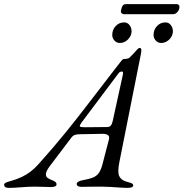

<svg xmlns="http://www.w3.org/2000/svg" viewBox="-80 -909 893 934"><path d="M-36 5Q-48 5 -53 2Q-58 -1 -60 -8Q-61 -16 -51.5 -20.5Q-42 -25 -26 -29Q2 -37 25.5 -48Q49 -59 69 -74.5Q89 -90 105 -108Q179 -190 240.5 -266Q302 -342 359 -417Q416 -492 476 -569Q488 -584 497 -596Q506 -608 512 -615Q518 -622 522 -622Q543 -622 550.5 -629Q558 -636 570 -649Q584 -665 589.5 -670.5Q595 -676 600 -676Q605 -676 607 -670Q609 -664 605 -644L501 -122Q491 -74 499.5 -53.5Q508 -33 536 -25Q552 -21 560 -17.5Q568 -14 568 -7Q568 -1 561 2Q554 5 537 5Q524 5 503.5 3.5Q483 2 460 0.5Q437 -1 416 -1Q398 -1 379.5 -1Q361 -1 344.5 -0.5Q328 0 317 0Q296 0 293 -12Q292 -19 300 -24.5Q308 -30 321 -32Q354 -38 372.5 -45.5Q391 -53 401.5 -68.5Q412 -84 419 -112L450 -231Q454 -246 444.5 -252Q435 -258 421 -258L309 -256Q293 -256 283.5 -252.5Q274 -249 266 -238L163 -102Q145 -78 143.5 -64.5Q142 -51 150.5 -44.5Q159 -38 170 -34Q181 -30 188 -25Q195 -20 195 -12Q195 -5 187 -2Q179 1 167 1Q154 1 134.5 0Q115 -1 89 -1Q58 -1 22.5 2Q-13 5 -36 5ZM334 -290 441 -291Q452 -291 458 -297Q464 -303 468 -319L516 -538Q519 -550 518.5 -555.5Q518 -561 513 -561Q509 -561 504 -559Q499 -557 494 -549L316 -312Q309 -302 308 -296Q307 -290 334 -290ZM704 -700Q688 -700 677.5 -712Q667 -724 667 -739Q667 -764 683.5 -782Q700 -800 725 -800Q741 -800 751 -787Q761 -774 761 -757Q761 -742 753 -729Q745 -716 732 -708Q719 -700 704 -700ZM503 -700Q487 -700 476.5 -712Q466 -724 466 -739Q466 -764 482.5 -782Q499 -800 524 -800Q540 -800 550 -787Q560 -774 560 -757Q560 -735 543 -717.5Q526 -700 503 -700ZM522 -840Q517 -840 512.5 -844Q508 -848 508 -852Q508 -859 513 -874Q518 -889 532 -889H780Q785 -889 789 -885.5Q793 -882 793 -877Q793 -862 783.5 -851Q774 -840 762 -840Z"/></svg>

Font: EB Garamond
Style: Italic
Weight: 400
Italic angle: -17.2°
Designer: Georg Duffner and Octavio Pardo
Foundry: Georg Duffner
Version: Version 1.001